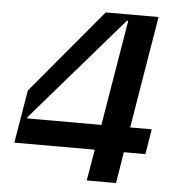

<svg xmlns="http://www.w3.org/2000/svg" viewBox="-52 -776 770 826"><g transform="rotate(5 333.0 -363.5)"><path d="M479.4 0 501.4 -134.9H594.5L612.2 -243.6H519.2L599.4 -727.3H371.4L66.8 -363.6L28.4 -134.9H375.7L353 0ZM75.3 -249.3 465.2 -699.6H470.9L394.9 -243.6H74.6Z"/></g></svg>

Font: Riot Sans 2.0
Style: Bold Italic
Weight: 600
Italic angle: -9.39999°
Designer: Rasmus Andersson
Foundry: rsms
Version: Version 3.006;hotconv 1.0.109;makeotfexe 2.5.65596